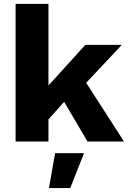

<svg xmlns="http://www.w3.org/2000/svg" viewBox="-20 -732 662 993"><path d="M610 -500 370 -244.4 338.4 -235 195.4 -75.2 193.6 -249 421.4 -500ZM230.6 -712V0H60.6V-712ZM396.2 -349.6 621.4 0H432.6L285.4 -250ZM414.4 60.4 343.4 240.6H233L265 60.4Z"/></svg>

Font: Work Sans
Style: Regular
Weight: 400
Designer: Wei Huang
Foundry: Wei Huang
Version: Version 2.006; ttfautohint (v1.8.1.43-b0c9)